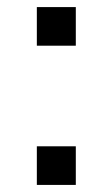

<svg xmlns="http://www.w3.org/2000/svg" viewBox="-20 -522 270 542"><path d="M84 -393V-502H194V-393ZM84 0V-109H194V0Z"/></svg>

Font: Gen
Style: Regular
Weight: 400
Version: Version 1.000;PS 001.001;hotconv 1.0.56